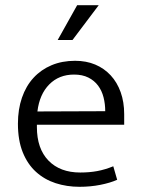

<svg xmlns="http://www.w3.org/2000/svg" viewBox="-20 -710 544 739"><path d="M458 -230H122V-221Q122 -138 166.5 -92Q211 -46 289 -46Q324 -46 354 -51.5Q384 -57 416 -70L431 -18Q404 -6 366 1.5Q328 9 286 9Q237 9 194 -5Q151 -19 118.5 -48.5Q86 -78 67.5 -124Q49 -170 49 -234Q49 -289 64.5 -334Q80 -379 109 -410.5Q138 -442 178.5 -459Q219 -476 269 -476Q312 -476 346.5 -461.5Q381 -447 406 -420Q431 -393 444.5 -355Q458 -317 458 -271ZM385 -282Q385 -310 378.5 -335.5Q372 -361 357.5 -380.5Q343 -400 320 -411.5Q297 -423 265 -423Q207 -423 169.5 -385Q132 -347 124 -281ZM360 -690 259 -556H202L277 -690Z"/></svg>

Font: Mukta Mahee Light
Style: Regular
Weight: 300
Designer: Shuchita Grover, Noopur Datye, Girish Dalvi, Yashodeep Gholap
Foundry: Ek Type
Version: Version 2.538;PS 1.000;hotconv 16.6.51;makeotf.lib2.5.65220;